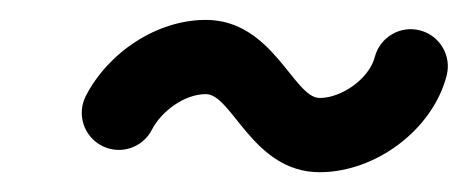

<svg xmlns="http://www.w3.org/2000/svg" viewBox="-20 -331 473 194"><path d="M82.9 -183.7C101.3 -174.2 123.9 -181.4 133.4 -199.8C143.1 -218.6 166.3 -235.9 188 -235.9C214.7 -235.9 235.3 -157 303 -157C359.4 -157 417.1 -199.7 431.3 -254.6C436.5 -274.7 424.4 -295.1 404.4 -300.3C384.3 -305.5 363.9 -293.4 358.7 -273.4C353 -251.5 325.3 -232 303 -232C276.7 -232 255.6 -310.9 188 -310.9C138.2 -310.9 89.4 -277.9 66.8 -234.2C57.3 -215.8 64.5 -193.2 82.9 -183.7Z"/></svg>

Font: FRB American Cursive Extrabold
Style: Bold Italic
Weight: 800
Italic angle: -25°
Version: Version 2.0;Modular Font Editor K font №1